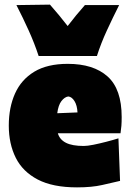

<svg xmlns="http://www.w3.org/2000/svg" viewBox="-20 -794 566 830"><path d="M313 16Q208 16 143 -18Q78 -52 48 -112.2Q18 -172.5 18 -251Q18 -329.5 45 -389.8Q72 -450 128.2 -484Q184.5 -518 273 -518Q384 -518 445 -463.5Q506 -409 506 -288Q506 -266.5 504.8 -250.2Q503.5 -234 501 -218H230Q238 -190.5 265 -176.8Q292 -163 342 -163Q357.5 -163 383.8 -168.2Q410 -173.5 439 -181Q468 -188.5 492 -196L499 -12Q466 -4.5 421.5 5.8Q377 16 313 16ZM275 -377Q259 -374.5 245.5 -357Q232 -339.5 227.5 -304.5L315 -308Q313.5 -338.5 302 -357Q290.5 -375.5 275 -377ZM147 -552Q129 -607 104 -662.2Q79 -717.5 51 -772L196 -774Q237 -727.5 272.5 -681.5Q307.5 -727.5 347 -772H495Q467.5 -717.5 442 -662.2Q416.5 -607 399 -552Z"/></svg>

Font: Commissioner Flair Black
Style: Regular
Weight: 900
Designer: Kostas Bartsokas
Foundry: Kostas Bartsokas
Version: Version 1.000; ttfautohint (v1.8.3)